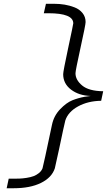

<svg xmlns="http://www.w3.org/2000/svg" viewBox="-20 -770 565 1012"><path d="M15.1 222.2 25.9 171.9H40Q64 171.9 81.1 171.4Q98.1 170.9 120.1 167.5Q142.1 164.1 157 158.4Q171.9 152.8 185.1 142.3Q198.2 131.8 204.1 117.2Q208 106 253.9 -111.8Q263.7 -159.7 296.9 -194.3Q330.1 -229 361.6 -241.5Q393.1 -253.9 425.8 -259.8L458 -264.2Q396 -266.1 354.5 -297.6Q313 -329.1 313 -378.9Q313 -394 339.6 -518.1Q366.2 -642.1 366.2 -647Q366.2 -700.2 234.9 -700.2H210.9L222.2 -750H265.1Q293.9 -750 320.6 -745.6Q347.2 -741.2 373 -731.2Q398.9 -721.2 415 -701.2Q431.2 -681.2 431.2 -653.8Q431.2 -639.6 404.5 -518.8Q377.9 -397.9 377.9 -383.8Q377.9 -348.6 413.1 -319.3Q448.2 -290 523.9 -289.1L513.2 -238.8Q443.4 -237.8 391.1 -209Q338.9 -180.2 324.2 -134.8Q321.3 -125 312.7 -84.5Q304.2 -43.9 291.5 15.6Q278.8 75.2 269 117.2Q252.9 166 196 194.1Q139.2 222.2 51.8 222.2Z"/></svg>

Font: CMU Bright
Style: Oblique
Weight: 500
Italic angle: -12°
Version: Version 0.7.0